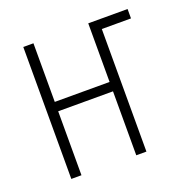

<svg xmlns="http://www.w3.org/2000/svg" viewBox="-99 -615 699 711"><g transform="rotate(-20 250.0 -260.0)"><path d="M65 0V-520H105V-289H321V-520H476V-483H361V0H321V-252H105V0Z"/></g></svg>

Font: Iosevka Extralight
Style: Regular
Weight: 200
Monospace: yes
Designer: Belleve Invis
Foundry: Belleve Invis
Version: Version 32.0.1; ttfautohint (v1.8.4)